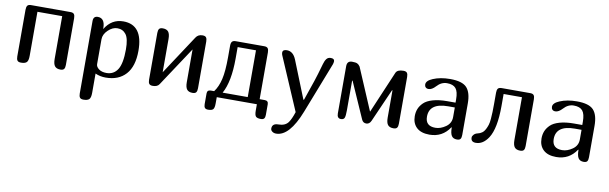

<svg xmlns="http://www.w3.org/2000/svg" viewBox="-47 -966 5236 1650"><g transform="rotate(10 2571.0 -141.0)"><path d="M504 -47Q504 -23 495.5 -11.5Q487 0 464 0Q430 0 415 -19Q400 -38 400 -82V-455H184V-71Q184 -28 169.5 -14Q155 0 120 0Q97 0 88.5 -11.5Q80 -23 80 -47V-455Q80 -479 88.5 -490.5Q97 -502 120 -502H464Q487 -502 495.5 -490.5Q504 -479 504 -455Z M664 -459Q664 -502 703 -502Q765 -502 766 -416V-408H767Q824 -502 926 -502Q1097 -502 1097 -276Q1097 -139 1034 -69.5Q971 0 859 0Q809 0 768 -19V149Q768 192 753.5 206Q739 220 704 220Q681 220 672.5 208.5Q664 197 664 173ZM989 -268Q989 -362 961.5 -398.5Q934 -435 886 -435Q844 -435 805.5 -398Q767 -361 767 -318V-101Q767 -78 792 -59Q817 -40 859 -40Q922 -40 955.5 -92.5Q989 -145 989 -268Z M1657 -47Q1657 -23 1648.5 -11.5Q1640 0 1617 0Q1583 0 1568 -19Q1553 -38 1553 -82V-368L1327 -26Q1311 0 1270 0Q1247 0 1238.5 -11.5Q1230 -23 1230 -47V-455Q1230 -479 1238.5 -490.5Q1247 -502 1270 -502Q1304 -502 1319 -483Q1334 -464 1334 -420V-130L1559 -472Q1578 -502 1617 -502Q1640 -502 1648.5 -490.5Q1657 -479 1657 -455Z M1798 -47Q1832 -92 1848.5 -162Q1865 -232 1865 -356V-455Q1865 -479 1874 -490.5Q1883 -502 1906 -502H2155Q2178 -502 2186.5 -490.5Q2195 -479 2195 -455V-47H2239Q2271 -47 2271 -16V77Q2271 98 2263 108.5Q2255 119 2234 119Q2202 119 2190.5 106.5Q2179 94 2179 55V0H1829V55Q1829 94 1817.5 106.5Q1806 119 1774 119Q1753 119 1745 108.5Q1737 98 1737 77V-16Q1737 -47 1769 -47ZM2091 -47V-455H1931V-356Q1931 -152 1872 -47Z M2590 -8Q2501 220 2385 220Q2365 220 2351 209.5Q2337 199 2337 184Q2337 139 2391 139Q2450 139 2477 102Q2499 71 2519 9L2321 -452Q2316 -463 2316 -475Q2316 -502 2353 -502Q2408 -502 2435 -435L2566 -108H2571L2631 -283Q2649 -336 2678 -439Q2686 -468 2699 -485Q2712 -502 2736 -502Q2768 -502 2768 -479Q2768 -467 2763 -452Z M2878 -455Q2878 -502 2922 -502Q2953 -502 2967 -495.5Q2981 -489 2992 -472L3147 -108H3149L3304 -472Q3317 -502 3370 -502Q3393 -502 3401.5 -490.5Q3410 -479 3410 -455V-47Q3410 -23 3401.5 -11.5Q3393 0 3370 0Q3336 0 3321 -19Q3306 -38 3306 -82V-320H3302L3175 -32Q3161 0 3133 0Q3105 0 3093 -27L2954 -342H2950V-82Q2950 -34 2943 -17Q2936 0 2912 0Q2878 0 2878 -43Z M3860 -95Q3797 0 3684 0Q3610 0 3571.5 -36.5Q3533 -73 3533 -135Q3533 -170 3544.5 -199Q3556 -228 3582.5 -254Q3609 -280 3661 -295Q3713 -310 3785 -310H3858V-338Q3858 -406 3834.5 -434Q3811 -462 3758 -462Q3708 -462 3670 -420Q3638 -385 3609 -385Q3592 -385 3583 -394.5Q3574 -404 3574 -419Q3574 -452 3629 -475Q3693 -502 3778 -502Q3884 -502 3923.5 -459Q3963 -416 3963 -321V-47Q3963 -23 3955 -11.5Q3947 0 3924 0Q3891 0 3877 -22.5Q3863 -45 3863 -94ZM3801 -268Q3637 -268 3637 -149Q3637 -67 3724 -67Q3769 -67 3814 -98.5Q3859 -130 3859 -184V-268Z M4516 -47Q4516 -23 4507.5 -11.5Q4499 0 4476 0Q4442 0 4427 -19Q4412 -38 4412 -82V-455H4252V-350Q4252 -154 4197 -69Q4152 0 4089 0Q4046 0 4046 -39Q4046 -52 4058.5 -65Q4071 -78 4089 -82Q4112 -87 4128.5 -99Q4145 -111 4155.5 -131.5Q4166 -152 4172.5 -172.5Q4179 -193 4181.5 -226.5Q4184 -260 4185 -286.5Q4186 -313 4186 -356V-455Q4186 -479 4194.5 -490.5Q4203 -502 4228 -502H4476Q4499 -502 4507.5 -490.5Q4516 -479 4516 -455Z M4966 -95Q4903 0 4790 0Q4716 0 4677.5 -36.5Q4639 -73 4639 -135Q4639 -170 4650.5 -199Q4662 -228 4688.5 -254Q4715 -280 4767 -295Q4819 -310 4891 -310H4964V-338Q4964 -406 4940.5 -434Q4917 -462 4864 -462Q4814 -462 4776 -420Q4744 -385 4715 -385Q4698 -385 4689 -394.5Q4680 -404 4680 -419Q4680 -452 4735 -475Q4799 -502 4884 -502Q4990 -502 5029.5 -459Q5069 -416 5069 -321V-47Q5069 -23 5061 -11.5Q5053 0 5030 0Q4997 0 4983 -22.5Q4969 -45 4969 -94ZM4907 -268Q4743 -268 4743 -149Q4743 -67 4830 -67Q4875 -67 4920 -98.5Q4965 -130 4965 -184V-268Z"/></g></svg>

Font: Marmelad
Style: Regular
Weight: 400
Designer: Manvel Shmavonyan
Foundry: Cyreal
Version: Version 1.001;PS 001.001;hotconv 1.0.88;makeotf.lib2.5.64775